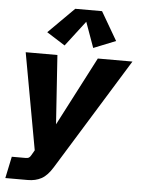

<svg xmlns="http://www.w3.org/2000/svg" viewBox="-63 -845 794 1084"><g transform="rotate(5 333.5 -303.0)"><path d="M8.8 190.4 34.7 67.4H113.8Q125 67.4 131.3 63.7Q137.7 60.1 144 48.8L160.6 20L61.5 -527.3H241.2L267.6 -136.7L470.2 -527.3H666.5L276.4 105.5Q246.6 154.3 213.1 172.4Q179.7 190.4 136.2 190.4ZM276.9 -584.5 172.9 -650.4 318.8 -795.9H470.7L564.5 -634.8L439 -584.5L387.2 -728.5Z"/></g></svg>

Font: Schibsted Grotesk ExtraBold
Style: Italic
Weight: 800
Italic angle: -12°
Designer: Bakken & Baeck AS, Henrik Kongsvoll
Foundry: Schibsted ASA
Version: Version 1.100; ttfautohint (v1.8.4.7-5d5b);gftools[0.9.25]